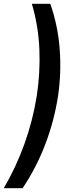

<svg xmlns="http://www.w3.org/2000/svg" viewBox="-45 -800 377 1019"><path d="M75 199Q149 88 196 -36Q243 -160 263 -290Q281 -413 272 -537.5Q263 -662 222 -780H124Q159 -662 164 -537.5Q169 -413 150 -290Q129 -160 85 -37Q41 86 -25 199Z"/></svg>

Font: Jost* 500 Medium Italic
Style: Italic
Weight: 500
Italic angle: -10°
Version: Version 3.200; ttfautohint (v0.97) -l 8 -r 50 -G 200 -x 14 -